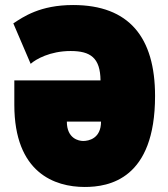

<svg xmlns="http://www.w3.org/2000/svg" viewBox="-20 -732 670 764"><path d="M317 12C414 12 597 -19 597 -350C597 -583 494 -712 271 -712C139 -712 73 -665 33 -639L102 -478C122 -496 179 -529 261 -529C340 -529 379 -502 380 -412H37V-315C37 -44 198 12 317 12ZM311 -171C294 -171 246 -180 246 -248H382C382 -180 332 -171 311 -171Z"/></svg>

Font: Finlandica Black
Style: Regular
Weight: 900
Designer: Niklas Ekholm, Juho Hiilivirta, Jaakko Suomalainen
Foundry: Helsinki Type Studio
Version: Version 2.000;Glyphs 3.2 (3202)